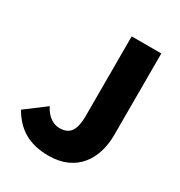

<svg xmlns="http://www.w3.org/2000/svg" viewBox="-178 -868 942 1005"><g transform="rotate(30 293.0 -365.5)"><path d="M261 14C428 14 505 -106 505 -252V-745H326V-266C326 -169 295 -140 237 -140C201 -140 163 -163 137 -214L16 -123C69 -31 145 14 261 14Z"/></g></svg>

Font: Noto Sans JP Black
Style: Regular
Weight: 900
Designer: Ryoko NISHIZUKA  (kana, bopomofo & ideographs); Paul D. Hunt (Latin, Greek & Cyrillic); Sandoll Communications , Soo-you
Foundry: Adobe
Version: Version 2.002;hotconv 1.0.116;makeotfexe 2.5.65601